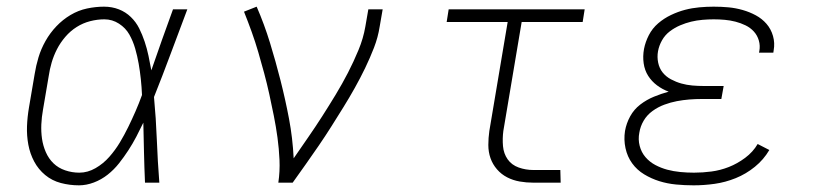

<svg xmlns="http://www.w3.org/2000/svg" viewBox="-20 -548 2440 576"><path d="M217 8Q189 8 162.5 1Q136 -6 115.5 -23Q95 -40 82.5 -63.5Q70 -87 65 -114Q60 -141 61 -169Q62 -197 67 -226L84 -326Q88 -351 95.5 -376Q103 -401 116.5 -425Q130 -449 149 -469Q168 -489 191.5 -503Q215 -517 241 -522.5Q267 -528 292 -528Q316 -528 336.5 -520Q357 -512 372.5 -497Q388 -482 397.5 -463Q407 -444 414 -423Q421 -402 425.5 -380.5Q430 -359 434 -337Q450 -383 466 -428.5Q482 -474 499 -520H542Q517 -454 492.5 -388Q468 -322 442 -257Q448 -193 450.5 -128.5Q453 -64 458 0H415Q413 -45 412 -90Q411 -135 410 -180Q400 -159 389 -138Q378 -117 365 -97Q352 -77 337 -58Q322 -39 303 -24Q284 -9 261.5 -0.5Q239 8 217 8ZM218 -30Q243 -30 266.5 -43.5Q290 -57 308 -77.5Q326 -98 339.5 -120.5Q353 -143 364.5 -166.5Q376 -190 386.5 -214Q397 -238 406 -263Q405 -287 402.5 -310.5Q400 -334 396 -357Q392 -380 385.5 -402.5Q379 -425 368 -444.5Q357 -464 337 -477Q317 -490 293 -490Q272 -490 250.5 -484.5Q229 -479 210 -467Q191 -455 176 -437.5Q161 -420 151 -400.5Q141 -381 135 -360.5Q129 -340 126 -319L109 -219Q105 -197 104 -175Q103 -153 106 -132Q109 -111 117.5 -91.5Q126 -72 140.5 -58Q155 -44 175.5 -37Q196 -30 218 -30Z M815 0Q820 -34 818.5 -68Q817 -102 812.5 -135Q808 -168 801.5 -200.5Q795 -233 788 -265Q781 -297 772.5 -328.5Q764 -360 755 -391Q746 -422 735 -452.5Q724 -483 712 -513L750 -528Q773 -475 790 -419.5Q807 -364 821.5 -307Q836 -250 847 -192Q858 -134 861 -73Q883 -105 904.5 -136Q926 -167 946.5 -199Q967 -231 987 -264Q1007 -297 1024 -330Q1041 -363 1055.5 -398Q1070 -433 1076 -468L1085 -520H1128L1119 -468Q1114 -436 1102 -405Q1090 -374 1075.5 -344Q1061 -314 1044.5 -284.5Q1028 -255 1010 -226Q992 -197 974 -168.5Q956 -140 936.5 -111.5Q917 -83 897.5 -55.5Q878 -28 858 0Z M1580 0Q1559 0 1539 -3.5Q1519 -7 1501.5 -16Q1484 -25 1471 -40Q1458 -55 1451.5 -73.5Q1445 -92 1445 -113Q1445 -134 1448 -155L1503 -482H1320L1326 -520H1734L1728 -482H1545L1490 -155Q1487 -132 1489 -109.5Q1491 -87 1503 -70Q1515 -53 1536 -45.5Q1557 -38 1580 -38H1661L1662 0Z M2061 8Q2034 8 2008 5.5Q1982 3 1958 -4.5Q1934 -12 1912.5 -25Q1891 -38 1876.5 -58Q1862 -78 1856.5 -103.5Q1851 -129 1855 -155Q1859 -178 1870.5 -199Q1882 -220 1901 -234.5Q1920 -249 1942 -258Q1964 -267 1986 -273Q1967 -280 1951 -292Q1935 -304 1924.5 -320.5Q1914 -337 1911 -358Q1908 -379 1912 -401Q1916 -422 1926.5 -442.5Q1937 -463 1954.5 -478Q1972 -493 1993 -503Q2014 -513 2035 -518.5Q2056 -524 2078 -526Q2100 -528 2121 -528Q2144 -528 2165.5 -526Q2187 -524 2208 -518Q2229 -512 2247.5 -502Q2266 -492 2279.5 -476.5Q2293 -461 2299 -440Q2305 -419 2301 -397L2300 -390H2257L2258 -395Q2261 -411 2256.5 -426.5Q2252 -442 2241.5 -453.5Q2231 -465 2216.5 -472Q2202 -479 2186.5 -483Q2171 -487 2154.5 -488.5Q2138 -490 2121 -490Q2105 -490 2087.5 -488.5Q2070 -487 2053.5 -483Q2037 -479 2020.5 -472Q2004 -465 1989.5 -454Q1975 -443 1966 -427Q1957 -411 1954 -394Q1951 -377 1954.5 -360Q1958 -343 1968 -330.5Q1978 -318 1993 -310Q2008 -302 2024 -297.5Q2040 -293 2057 -291.5Q2074 -290 2092 -290H2151L2144 -251H2085Q2066 -251 2047.5 -249.5Q2029 -248 2010.5 -244.5Q1992 -241 1973 -234Q1954 -227 1937.5 -215Q1921 -203 1911 -186Q1901 -169 1898 -150Q1894 -130 1899 -110.5Q1904 -91 1916.5 -76.5Q1929 -62 1946 -53Q1963 -44 1981.5 -39Q2000 -34 2020.5 -32Q2041 -30 2062 -30Q2088 -30 2114.5 -33.5Q2141 -37 2166.5 -47Q2192 -57 2215.5 -74.5Q2239 -92 2253 -116L2288 -98Q2271 -69 2244.5 -47.5Q2218 -26 2187 -13.5Q2156 -1 2124 3.5Q2092 8 2061 8Z"/></svg>

Font: Iosevka Etoile Extralight
Style: Italic
Weight: 200
Italic angle: -9°
Designer: Belleve Invis
Foundry: Belleve Invis
Version: Version 22.1.2; ttfautohint (v1.8.4)